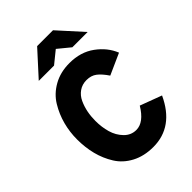

<svg xmlns="http://www.w3.org/2000/svg" viewBox="-264 -1037 1164 1164"><g transform="rotate(-45 317.5 -455.5)"><path d="M425 -765 347 -829 268 -765H137L279 -921H415L556 -765ZM345 10Q266 10 206.5 -21.5Q147 -53 114 -106Q81 -159 65.5 -220Q50 -281 50 -350Q50 -413 66 -473.5Q82 -534 115 -588.5Q148 -643 207.5 -676.5Q267 -710 345 -710Q440 -710 507 -661Q574 -612 602 -542L466 -481Q437 -524 410.5 -544Q384 -564 345 -564Q308 -564 280 -544.5Q252 -525 237 -492.5Q222 -460 215 -424.5Q208 -389 208 -350Q208 -297 221.5 -250Q235 -203 267.5 -169.5Q300 -136 345 -136Q410 -136 464 -226L603 -174Q518 10 345 10Z"/></g></svg>

Font: Overpass Heavy
Style: Regular
Weight: 900
Designer: Delve Withrington, Thomas Jockin
Foundry: Delve Fonts
Version: Version 3.000;DELV;Overpass